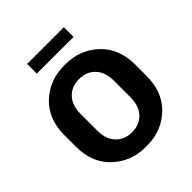

<svg xmlns="http://www.w3.org/2000/svg" viewBox="-233 -1014 1175 1175"><g transform="rotate(-45 354.0 -426.5)"><path d="M195 -863H513V-779H195ZM349 10Q223 10 135.5 -72Q48 -154 48 -294V-392Q48 -533 135 -614.5Q222 -696 349 -696H360Q485 -696 572.5 -614Q660 -532 660 -392V-294Q660 -154 573.5 -72Q487 10 360 10ZM498 -272V-414Q498 -490 458 -531.5Q418 -573 354 -573Q290 -573 250 -531.5Q210 -490 210 -414V-272Q210 -196 250 -154.5Q290 -113 354 -113Q418 -113 458 -154.5Q498 -196 498 -272Z"/></g></svg>

Font: Chivo
Style: Bold
Weight: 700
Designer: Hector Gatti
Foundry: Omnibus-Type
Version: Version 1.007;PS 001.007;hotconv 1.0.88;makeotf.lib2.5.64775